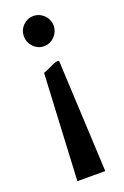

<svg xmlns="http://www.w3.org/2000/svg" viewBox="-136 -607 497 770"><g transform="rotate(-20 113.0 -221.5)"><path d="M178 -499C178 -534 149 -563 114 -563C80 -563 51 -535 51 -499C51 -463 80 -434 114 -434C148 -434 178 -463 178 -499ZM54 120H173L150 -358C136 -366 107 -343 77 -334Z"/></g></svg>

Font: Bluebird
Style: Li
Weight: 300
Designer: Jasper
Foundry: Cannot Into Space Fonts
Version: Version 0.98